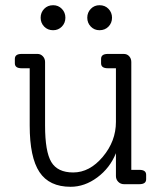

<svg xmlns="http://www.w3.org/2000/svg" viewBox="-20 -707 622 737"><path d="M184 -591Q163 -591 149.5 -605Q136 -619 136 -639Q136 -659 149.5 -673Q163 -687 184 -687Q204 -687 217.5 -673Q231 -659 231 -639Q231 -619 217.5 -605Q204 -591 184 -591ZM362 -591Q342 -591 328.5 -605Q315 -619 315 -639Q315 -659 328.5 -673Q342 -687 362 -687Q383 -687 396.5 -673Q410 -659 410 -639Q410 -619 396.5 -605Q383 -591 362 -591ZM515 -55Q541 -55 541 -36V-19Q541 0 515 0H456Q443 0 434 -9Q425 -18 425 -31V-119Q402 -62 353.5 -26Q305 10 251 10Q169 10 131.5 -46.5Q94 -103 94 -225V-445H63Q37 -445 37 -464V-481Q37 -500 63 -500H124Q136 -500 144.5 -491Q153 -482 153 -469V-225Q153 -125 177 -85Q201 -45 261 -45Q324 -45 374.5 -105Q425 -165 425 -239V-445H394Q368 -445 368 -464V-481Q368 -500 394 -500H455Q468 -500 476 -491Q484 -482 484 -469V-55Z"/></svg>

Font: Solway Light
Style: Regular
Weight: 300
Designer: Mariya V. Pigoulevskaya
Foundry: The Northern Block Ltd.
Version: Version 1.000;hotconv 1.0.109;makeotfexe 2.5.65596